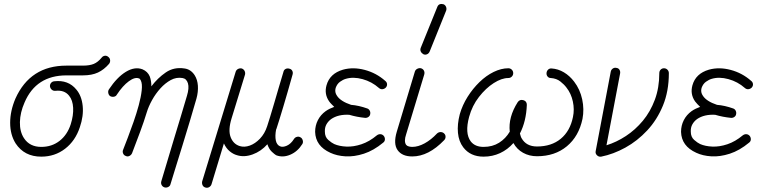

<svg xmlns="http://www.w3.org/2000/svg" viewBox="-20 -756 3756 945"><path d="M183 15Q100 15 57 -50Q30 -93 30 -151.5Q30 -210 56 -271Q129 -433 307 -433H388Q421 -433 441.5 -441.5Q462 -450 480 -472Q486 -480 495.5 -481.5Q505 -483 513 -476Q521 -470 522 -460Q523 -450 517 -442Q492 -413 462 -399Q432 -385 388 -385H307Q158 -385 101 -252Q79 -202 78 -155Q77 -108 98 -76Q126 -33 183 -33Q235 -33 273 -62.5Q311 -92 328 -144Q342 -188 340 -225.5Q338 -263 320 -285Q297 -314 253 -309Q243 -308 235.5 -314Q228 -320 226 -330Q225 -340 231 -347.5Q237 -355 247 -356Q316 -364 356 -315Q382 -284 387 -234.5Q392 -185 373 -130Q351 -63 300.5 -24Q250 15 183 15Z M789 166Q780 163 775.5 154.5Q771 146 774 136Q785 100 800.5 47.5Q816 -5 834 -64.5Q852 -124 869.5 -181.5Q887 -239 900 -284Q912 -323 905 -346Q898 -369 878 -372Q848 -377 820.5 -362Q793 -347 769.5 -321Q746 -295 728.5 -263.5Q711 -232 702 -202Q689 -159 669.5 -106.5Q650 -54 630 -2Q626 7 617 11.5Q608 16 600 12Q590 9 586 -0.5Q582 -10 586 -19Q595 -42 609 -78.5Q623 -115 637.5 -156.5Q652 -198 663 -238.5Q674 -279 677.5 -311.5Q681 -344 673 -360Q669 -369 664 -370Q644 -378 614 -356Q584 -334 555 -290Q551 -282 541 -280Q531 -278 522 -283Q515 -288 513 -298Q511 -308 516 -316Q556 -376 599.5 -402.5Q643 -429 681 -415Q707 -404 717 -380Q725 -359 725 -331Q756 -372 796 -399.5Q836 -427 888 -419Q919 -415 938 -386Q952 -364 954 -334Q956 -304 947 -271Q934 -225 915.5 -163.5Q897 -102 878 -40Q859 22 843 73Q827 124 819 151Q817 160 807.5 164.5Q798 169 789 166Z M991 167Q981 164 977 155.5Q973 147 975 137L1140 -403Q1143 -412 1151.5 -416.5Q1160 -421 1170 -419Q1180 -415 1184 -406.5Q1188 -398 1186 -389L1120 -174Q1102 -116 1115 -81.5Q1128 -47 1160 -37Q1183 -30 1209.5 -39.5Q1236 -49 1259.5 -73.5Q1283 -98 1295 -135Q1300 -150 1309.5 -181Q1319 -212 1330 -249.5Q1341 -287 1351 -321.5Q1361 -356 1368 -378.5Q1375 -401 1375 -402Q1377 -412 1385.5 -416.5Q1394 -421 1404 -418Q1414 -416 1418.5 -407.5Q1423 -399 1420 -389Q1419 -386 1412.5 -362.5Q1406 -339 1396 -304.5Q1386 -270 1375 -233Q1364 -196 1354.5 -165.5Q1345 -135 1340 -120L1339 -119Q1333 -87 1337.5 -65Q1342 -43 1358 -36Q1372 -30 1392 -39Q1412 -48 1427 -72Q1432 -80 1441.5 -82.5Q1451 -85 1459 -80Q1467 -76 1470 -65.5Q1473 -55 1468 -47Q1445 -10 1408.5 5.5Q1372 21 1339 8Q1332 4 1318 -9Q1304 -22 1296 -46Q1265 -11 1223.5 4Q1182 19 1147 8Q1128 3 1110.5 -11.5Q1093 -26 1082 -50L1021 151Q1018 160 1009.5 165Q1001 170 991 167Z M1606 -4Q1533 -37 1531 -107Q1531 -138 1544.5 -164.5Q1558 -191 1583 -209Q1593 -216 1603.5 -221Q1614 -226 1625 -230Q1618 -237 1611.5 -243.5Q1605 -250 1600 -257Q1575 -293 1587 -336Q1603 -394 1668 -413Q1718 -427 1775 -412Q1832 -397 1876 -358Q1884 -352 1885 -342.5Q1886 -333 1879 -325Q1872 -318 1862.5 -317Q1853 -316 1845 -323Q1810 -354 1764.5 -366.5Q1719 -379 1682 -368Q1668 -364 1653.5 -353.5Q1639 -343 1632 -323Q1626 -302 1639 -284Q1657 -257 1708 -240Q1746 -237 1788 -222Q1796 -219 1800 -211Q1804 -203 1802 -194Q1801 -186 1793.5 -180.5Q1786 -175 1776 -176Q1736 -180 1699 -191Q1645 -194 1610 -170Q1595 -159 1586.5 -143.5Q1578 -128 1579 -108Q1579 -82 1595.5 -67.5Q1612 -53 1625 -47Q1650 -36 1685 -34.5Q1720 -33 1759 -46Q1798 -59 1835 -90Q1843 -96 1852.5 -95.5Q1862 -95 1869 -87Q1875 -79 1874.5 -69.5Q1874 -60 1866 -54Q1819 -15 1771 0.5Q1723 16 1680.5 13.5Q1638 11 1606 -4Z M2009 14Q1959 14 1937 -17Q1915 -48 1933 -108L2022 -404Q2025 -413 2034 -417.5Q2043 -422 2052 -420Q2062 -417 2066.5 -408.5Q2071 -400 2068 -389L1979 -95Q1967 -60 1979 -43Q1984 -37 1993 -35Q2002 -33 2009 -33Q2038 -33 2070 -50.5Q2102 -68 2131 -99Q2139 -106 2148.5 -106Q2158 -106 2165 -100Q2173 -93 2173 -83Q2173 -73 2166 -66Q2089 14 2009 14ZM2095 -503Q2091 -493 2082 -489Q2073 -485 2064 -489Q2055 -494 2051 -502.5Q2047 -511 2051 -521L2132 -721Q2136 -732 2144.5 -735Q2153 -738 2163 -735Q2172 -731 2175.5 -722Q2179 -713 2176 -704Z M2360 15Q2295 15 2260 -31Q2238 -60 2234 -102Q2230 -144 2243 -194Q2256 -239 2281.5 -279.5Q2307 -320 2340 -352Q2373 -384 2410 -402Q2447 -420 2482 -420Q2492 -420 2499 -413Q2506 -406 2506 -396Q2506 -386 2499 -379Q2492 -372 2482 -372Q2449 -372 2410 -347Q2371 -322 2337.5 -279Q2304 -236 2289 -181Q2267 -100 2297 -60Q2318 -33 2360 -33Q2404 -33 2436.5 -53.5Q2469 -74 2489 -108Q2481 -179 2528 -253Q2538 -268 2556 -263Q2573 -258 2573 -240Q2570 -159 2539 -99Q2541 -93 2542.5 -87Q2544 -81 2547 -76Q2570 -35 2623 -35Q2694 -35 2740 -73Q2786 -111 2800 -180Q2808 -217 2799.5 -256.5Q2791 -296 2768 -325Q2757 -340 2738 -355Q2719 -370 2691 -372Q2681 -372 2675 -379.5Q2669 -387 2670 -397Q2671 -407 2678 -413.5Q2685 -420 2695 -419Q2727 -417 2755.5 -400Q2784 -383 2806 -354Q2835 -316 2845.5 -267Q2856 -218 2847 -171Q2829 -85 2770 -36Q2711 13 2623 13Q2585 13 2554.5 -4Q2524 -21 2507 -52Q2479 -20 2441.5 -2.5Q2404 15 2360 15Z M2939 15Q2927 17 2918 8Q2909 -1 2912 -13L2986 -403Q2988 -413 2996 -418.5Q3004 -424 3013 -422Q3024 -421 3029 -412.5Q3034 -404 3032 -394L2965 -41Q3014 -56 3060.5 -86.5Q3107 -117 3144 -161.5Q3181 -206 3203 -265Q3225 -324 3225 -396Q3225 -406 3231.5 -413Q3238 -420 3248 -420Q3258 -420 3265 -413Q3272 -406 3272 -396Q3272 -307 3243 -236.5Q3214 -166 3165.5 -114Q3117 -62 3058 -29.5Q2999 3 2939 15Z M3407 -4Q3334 -37 3332 -107Q3332 -138 3345.5 -164.5Q3359 -191 3384 -209Q3394 -216 3404.5 -221Q3415 -226 3426 -230Q3419 -237 3412.5 -243.5Q3406 -250 3401 -257Q3376 -293 3388 -336Q3404 -394 3469 -413Q3519 -427 3576 -412Q3633 -397 3677 -358Q3685 -352 3686 -342.5Q3687 -333 3680 -325Q3673 -318 3663.5 -317Q3654 -316 3646 -323Q3611 -354 3565.5 -366.5Q3520 -379 3483 -368Q3469 -364 3454.5 -353.5Q3440 -343 3433 -323Q3427 -302 3440 -284Q3458 -257 3509 -240Q3547 -237 3589 -222Q3597 -219 3601 -211Q3605 -203 3603 -194Q3602 -186 3594.5 -180.5Q3587 -175 3577 -176Q3537 -180 3500 -191Q3446 -194 3411 -170Q3396 -159 3387.5 -143.5Q3379 -128 3380 -108Q3380 -82 3396.5 -67.5Q3413 -53 3426 -47Q3451 -36 3486 -34.5Q3521 -33 3560 -46Q3599 -59 3636 -90Q3644 -96 3653.5 -95.5Q3663 -95 3670 -87Q3676 -79 3675.5 -69.5Q3675 -60 3667 -54Q3620 -15 3572 0.5Q3524 16 3481.5 13.5Q3439 11 3407 -4Z"/></svg>

Font: Kurewa Gothic CJK TC Regular
Style: Regular
Weight: 400
Designer: Max Yao
Foundry: Max-Everyday
Version: Version 1.071; ttfautohint (v1.8.3)